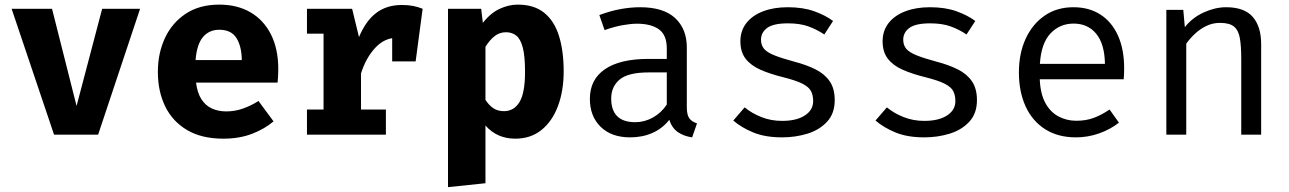

<svg xmlns="http://www.w3.org/2000/svg" viewBox="-20 -568 5440 810"><path d="M571 -531 394 0H208L29 -531H199.5L303 -121L411 -531Z M807 -219.5Q812.5 -176 829.8 -149.2Q847 -122.5 874 -110.2Q901 -98 934.5 -98Q971 -98 1005 -110Q1039 -122 1070.5 -142L1134 -56Q1096.5 -24 1043.2 -3.5Q990 17 922 17Q831 17 769.5 -19.2Q708 -55.5 677 -119Q646 -182.5 646 -265Q646 -343.5 676 -407.8Q706 -472 763.8 -510.2Q821.5 -548.5 905 -548.5Q981 -548.5 1036.8 -516Q1092.5 -483.5 1123.2 -422.5Q1154 -361.5 1154 -276Q1154 -262.5 1153.2 -247Q1152.5 -231.5 1151 -219.5ZM905 -442.5Q862.5 -442.5 836.5 -412Q810.5 -381.5 805 -314.5H1000Q999.5 -372.5 977.5 -407.5Q955.5 -442.5 905 -442.5Z M1275 0V-106H1345V-426H1275V-531H1465.5L1494.5 -411.5Q1523 -480 1567.2 -513.5Q1611.5 -547 1675.5 -547Q1702.5 -547 1723.5 -542.8Q1744.5 -538.5 1763 -531L1715 -400.5Q1700.5 -404.5 1686 -406.5Q1671.5 -408.5 1654 -408.5Q1602 -408.5 1562.8 -366Q1523.5 -323.5 1503 -258V-106H1608V0ZM1634.5 -309V-464L1658 -531H1763L1733.5 -309Z M2164 -548.5Q2233.5 -548.5 2276 -514Q2318.5 -479.5 2338.2 -416.5Q2358 -353.5 2358 -267Q2358 -185 2334 -120.8Q2310 -56.5 2264.5 -19.8Q2219 17 2154 17Q2076.5 17 2028 -38.5V205L1870 221.5V-531H2010L2017 -471.5Q2049.5 -513 2088 -530.8Q2126.5 -548.5 2164 -548.5ZM2115 -432Q2087.5 -432 2066.5 -415.5Q2045.5 -399 2028 -370.5V-146.5Q2044.5 -122 2062.8 -110.5Q2081 -99 2106 -99Q2148 -99 2171.5 -137.2Q2195 -175.5 2195 -265Q2195 -331 2185.5 -367.2Q2176 -403.5 2158 -417.8Q2140 -432 2115 -432Z M2877.5 -115Q2877.5 -83.5 2888 -69Q2898.5 -54.5 2920.5 -47.5L2900 11.5Q2866 7 2840.5 -10.2Q2815 -27.5 2803.5 -62.5Q2775 -26 2732.5 -7.2Q2690 11.5 2638.5 11.5Q2559.5 11.5 2514 -33Q2468.5 -77.5 2468.5 -151Q2468.5 -232.5 2532 -276Q2595.5 -319.5 2715.5 -319.5H2793V-363.5Q2793 -420.5 2759.8 -444.2Q2726.5 -468 2667.5 -468Q2641.5 -468 2606.5 -461.8Q2571.5 -455.5 2530.5 -441L2508.5 -504.5Q2557 -522.5 2599.5 -530Q2642 -537.5 2680.5 -537.5Q2779 -537.5 2828.2 -491.8Q2877.5 -446 2877.5 -367.5ZM2660 -52.5Q2699 -52.5 2734.5 -72.2Q2770 -92 2793 -127V-262.5H2717Q2630 -262.5 2594.2 -232.5Q2558.5 -202.5 2558.5 -152Q2558.5 -103 2583.8 -77.8Q2609 -52.5 2660 -52.5Z M3279.5 -58Q3340 -58 3375.2 -80.8Q3410.5 -103.5 3410.5 -141.5Q3410.5 -165.5 3401.8 -183Q3393 -200.5 3366 -214.5Q3339 -228.5 3283 -242.5Q3228.5 -256 3188.2 -273.8Q3148 -291.5 3125.8 -320Q3103.5 -348.5 3103.5 -394Q3103.5 -438.5 3128.8 -470.8Q3154 -503 3199 -520.2Q3244 -537.5 3303.5 -537.5Q3367 -537.5 3414.2 -520.8Q3461.5 -504 3494.5 -479.5L3457.5 -422.5Q3427.5 -443 3391.5 -456.2Q3355.5 -469.5 3304.5 -469.5Q3242.5 -469.5 3216.5 -450.2Q3190.5 -431 3190.5 -400.5Q3190.5 -377.5 3203.2 -362.2Q3216 -347 3246.5 -334.8Q3277 -322.5 3330.5 -308Q3382 -294.5 3420.2 -275.5Q3458.5 -256.5 3480 -225.5Q3501.5 -194.5 3501.5 -145.5Q3501.5 -89.5 3469.5 -54.8Q3437.5 -20 3386.8 -4.2Q3336 11.5 3279.5 11.5Q3208 11.5 3157.8 -9.2Q3107.5 -30 3073.5 -59.5L3121.5 -115Q3152.5 -89.5 3192.8 -73.8Q3233 -58 3279.5 -58Z M3879.5 -58Q3940 -58 3975.2 -80.8Q4010.5 -103.5 4010.5 -141.5Q4010.5 -165.5 4001.8 -183Q3993 -200.5 3966 -214.5Q3939 -228.5 3883 -242.5Q3828.5 -256 3788.2 -273.8Q3748 -291.5 3725.8 -320Q3703.5 -348.5 3703.5 -394Q3703.5 -438.5 3728.8 -470.8Q3754 -503 3799 -520.2Q3844 -537.5 3903.5 -537.5Q3967 -537.5 4014.2 -520.8Q4061.5 -504 4094.5 -479.5L4057.5 -422.5Q4027.5 -443 3991.5 -456.2Q3955.5 -469.5 3904.5 -469.5Q3842.5 -469.5 3816.5 -450.2Q3790.5 -431 3790.5 -400.5Q3790.5 -377.5 3803.2 -362.2Q3816 -347 3846.5 -334.8Q3877 -322.5 3930.5 -308Q3982 -294.5 4020.2 -275.5Q4058.5 -256.5 4080 -225.5Q4101.5 -194.5 4101.5 -145.5Q4101.5 -89.5 4069.5 -54.8Q4037.5 -20 3986.8 -4.2Q3936 11.5 3879.5 11.5Q3808 11.5 3757.8 -9.2Q3707.5 -30 3673.5 -59.5L3721.5 -115Q3752.5 -89.5 3792.8 -73.8Q3833 -58 3879.5 -58Z M4366.5 -233.5Q4369 -172.5 4390 -133.8Q4411 -95 4445.5 -76.8Q4480 -58.5 4520.5 -58.5Q4561 -58.5 4593.8 -70.5Q4626.5 -82.5 4661 -106L4700.5 -50.5Q4663.5 -21.5 4616.2 -5Q4569 11.5 4519.5 11.5Q4443 11.5 4389 -23Q4335 -57.5 4306.8 -119.2Q4278.5 -181 4278.5 -262.5Q4278.5 -342.5 4307 -404.5Q4335.5 -466.5 4387 -502Q4438.5 -537.5 4508.5 -537.5Q4575 -537.5 4623 -506.2Q4671 -475 4696.8 -417.2Q4722.5 -359.5 4722.5 -279.5Q4722.5 -266 4722 -254.2Q4721.5 -242.5 4720.5 -233.5ZM4509.5 -468.5Q4451 -468.5 4411.8 -427Q4372.5 -385.5 4367 -298.5H4641.5Q4640 -383 4604.5 -425.8Q4569 -468.5 4509.5 -468.5Z M4900.5 0V-526.5H4972L4978.5 -453.5Q5010.5 -494 5058.8 -515.8Q5107 -537.5 5152.5 -537.5Q5230 -537.5 5265.2 -496.5Q5300.5 -455.5 5300.5 -382.5V0H5216.5V-320.5Q5216.5 -374.5 5210.5 -407.8Q5204.5 -441 5185.5 -456.2Q5166.5 -471.5 5126.5 -471.5Q5095.5 -471.5 5068.2 -458Q5041 -444.5 5019.8 -424.2Q4998.5 -404 4984.5 -383.5V0Z"/></svg>

Font: Fast_Mono
Style: Regular
Weight: 400
Monospace: yes
Designer: Carrois Corporate, Edenspiekermann AG, Nikita Prokopov
Foundry: Carrois Corporate, Edenspiekermann AG, Nikita Prokopov
Version: Version 5.002